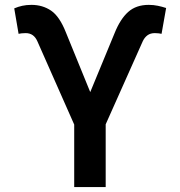

<svg xmlns="http://www.w3.org/2000/svg" viewBox="-20 -757 730 777"><path d="M280.3 0V-252.9L131.3 -589.8Q124 -606.4 112.3 -614.7Q100.6 -623 83.5 -623Q76.2 -623 67.1 -622.1Q58.1 -621.1 55.2 -620.1L37.6 -723.1Q53.7 -730 70.3 -733.6Q86.9 -737.3 107.4 -737.3Q152.3 -737.3 186.8 -713.9Q221.2 -690.4 246.6 -626L345.2 -384.3L443.8 -623Q466.8 -680.2 498.8 -708.7Q530.8 -737.3 582 -737.3Q601.1 -737.3 618.7 -733.6Q636.2 -730 652.3 -724.6L633.8 -620.1Q631.3 -621.1 622.3 -622.1Q613.3 -623 606.4 -623Q588.9 -623 576.9 -614.3Q564.9 -605.5 557.6 -589.8L407.7 -253.9V0Z"/></svg>

Font: Inter 17pt SemiBold
Style: Regular
Weight: 600
Version: Version 4.001;git-66647c0bb